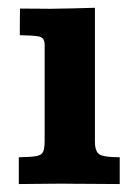

<svg xmlns="http://www.w3.org/2000/svg" viewBox="-20 -463 344 483"><path d="M27.3 0V-67.4Q57.6 -67.9 71.3 -70.3Q85 -72.8 88.6 -81.5Q92.3 -90.3 92.3 -107.9V-350.6Q92.3 -368.7 77.6 -371.3Q63 -374 29.8 -374.5Q29.8 -391.6 30 -408.2Q30.3 -424.8 30.3 -441.4Q50.3 -441.4 69.1 -441.2Q87.9 -440.9 106 -440.9Q133.3 -441.4 161.6 -441.9Q189.9 -442.4 218.8 -443.4V-107.4Q218.8 -80.1 231.7 -73.7Q244.6 -67.4 281.2 -67.4V0Q266.1 0 245.6 -0.2Q225.1 -0.5 203.9 -0.5Q182.6 -0.5 164.3 -0.7Q146 -1 135.3 -1Q102.5 -1 78.1 -0.5Q53.7 0 27.3 0Z"/></svg>

Font: Kameron SemiBold
Style: Regular
Weight: 600
Designer: Vernon Adams
Foundry: Vernon Adams
Version: Version 1.100